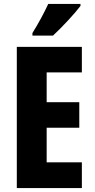

<svg xmlns="http://www.w3.org/2000/svg" viewBox="-20 -1002 479 971"><path d="M387 -972V-982H224C203 -937 177 -888 144 -835V-822H248C296 -866 360 -936 387 -972ZM394 -51V-181H216V-356H381V-485H216V-636H394V-765H65V-51Z"/></svg>

Font: Noto Sans Tamil UI ExtraCondensed ExtraBold
Style: Regular
Weight: 800
Width: 2
Designer: Jelle Bosma - Monotype Design Team
Foundry: Monotype Imaging Inc.
Version: Version 2.004